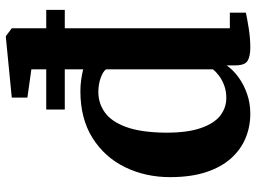

<svg xmlns="http://www.w3.org/2000/svg" viewBox="-129 -730 870 652"><g transform="rotate(-90 306.0 -404.0)"><path d="M246 11Q202 11 163.2 -5Q124.5 -21 94.5 -54.2Q64.5 -87.5 47.5 -139Q30.5 -190.5 30.5 -261.5Q30.5 -345 64.2 -414.2Q98 -483.5 163.5 -524.8Q229 -566 322.5 -566Q343 -566 362 -563.2Q381 -560.5 396.5 -556.5V-732.5L300.5 -746V-799L504.5 -819H509.5L536 -799V-58.5H589V-4Q568 0.5 534.8 5.8Q501.5 11 470.5 11Q441 11 425.5 1.8Q410 -7.5 410 -40.5V-69.5Q394.5 -47 369.2 -28.8Q344 -10.5 312.5 0.2Q281 11 246 11ZM299.5 -70.5Q322.5 -70.5 341.5 -77.5Q360.5 -84.5 374.5 -95Q388.5 -105.5 396.5 -116V-479Q389 -489.5 367.2 -497.2Q345.5 -505 320 -505Q281 -505 250 -482.8Q219 -460.5 200.8 -410.8Q182.5 -361 181.5 -278Q181 -204 196.8 -158Q212.5 -112 239.2 -91.2Q266 -70.5 299.5 -70.5ZM260 -682H598.5V-619H260Z"/></g></svg>

Font: Merriweather 28pt
Style: Bold
Weight: 700
Version: Version 2.100